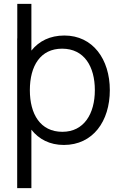

<svg xmlns="http://www.w3.org/2000/svg" viewBox="-20 -740 632 1000"><path d="M69.5 240H143.5V-64.5C182.5 -15 239 15 312.5 15C464 15 552 -108.5 552 -270.5C552 -431.5 463.5 -555 315.5 -555C240.5 -555 183 -526 143.5 -476.5V-720H70V-540H69.5ZM305 -53.5C190 -53.5 135.5 -145.5 135.5 -270.5C135.5 -397.5 191 -486.5 303.5 -486.5C419.5 -486.5 474 -392.5 474 -270.5C474 -147.5 417.5 -53.5 305 -53.5Z"/></svg>

Font: Hauora
Style: Regular
Weight: 400
Designer: Mikhail Sharanda
Foundry: WCYS & Co.
Version: Version 1.010